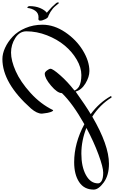

<svg xmlns="http://www.w3.org/2000/svg" viewBox="-76 -978 959 1600"><path d="M644 88Q602 194 602 302.5Q602 411 640 480.5Q678 550 741 550Q760 550 772 527.5Q784 505 784 460.5Q784 416 745 310Q706 204 644 88ZM273 -31Q232 -31 182 -74Q-56 -286 -56 -486Q-56 -531 -33.5 -580Q-11 -629 29.5 -672.5Q70 -716 135.5 -744Q201 -772 278 -772Q375 -772 467.5 -709.5Q560 -647 614.5 -557.5Q669 -468 669 -386Q669 -337 636 -282.5Q603 -228 554 -215Q637 -99 680 -27Q751 -123 847 -177Q854 -177 854 -166Q756 -105 693 -6Q832 232 832 387Q832 483 788.5 542.5Q745 602 705 602Q625 602 583.5 539Q542 476 542 374Q542 215 627 57Q530 -115 440 -202Q402 -202 349.5 -264Q297 -326 297 -364Q297 -377 315.5 -391Q334 -405 345 -405Q364 -405 425.5 -351Q487 -297 544 -224Q550 -224 562 -233.5Q574 -243 582 -256Q602 -290 602 -352.5Q602 -415 563.5 -481Q525 -547 462.5 -599Q400 -651 315 -684Q230 -717 144 -717Q87 -717 51.5 -661.5Q16 -606 16 -539.5Q16 -473 55 -385Q94 -297 178 -204Q262 -111 367 -60Q367 -51 343.5 -43.5Q320 -36 296 -34ZM152 -912Q152 -925 170 -927Q220 -927 258 -911Q296 -895 314 -872Q316 -874 328 -888Q354 -920 391 -951Q399 -958 407 -958Q415 -958 415 -952Q373 -919 361 -902L344 -878Q340 -871 334 -859L327 -845Q327 -831 301.5 -818.5Q276 -806 260 -806Q244 -806 244 -820Q245 -825 245 -834Q245 -869 217.5 -888.5Q190 -908 152 -912Z"/></svg>

Font: Mr Bedfort
Style: Regular
Weight: 400
Designer: Alejandro Paul
Foundry: Alejandro Paul
Version: Version 1.000